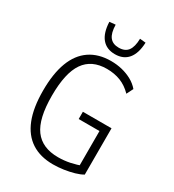

<svg xmlns="http://www.w3.org/2000/svg" viewBox="-217 -1038 1055 1167"><g transform="rotate(30 310.0 -455.0)"><path d="M340 8Q250 8 188.5 -32Q127 -72 95.5 -151.5Q64 -231 64 -351Q64 -470 94.5 -550.5Q125 -631 185.5 -672Q246 -713 333 -713Q374 -713 411 -704Q448 -695 480 -677.5Q512 -660 535 -633L512 -587Q475 -625 431.5 -642Q388 -659 335 -659Q229 -659 177.5 -584.5Q126 -510 126 -351Q126 -190 179.5 -117.5Q233 -45 345 -45Q387 -45 428 -53.5Q469 -62 506 -77L484 -43V-309H338V-360H539V-35Q517 -22 484 -12.5Q451 -3 413.5 2.5Q376 8 340 8ZM331 -760Q272 -760 239.5 -799Q207 -838 204 -914L246 -918Q247 -860 268 -833Q289 -806 331 -806Q375 -806 395.5 -833.5Q416 -861 417 -918L458 -914Q455 -838 422.5 -799Q390 -760 331 -760Z"/></g></svg>

Font: Nunito Sans 10pt Condensed Light
Style: Regular
Weight: 300
Width: 3
Designer: Vernon Adams
Foundry: Vernon Adams
Version: Version 3.101;gftools[0.9.27]